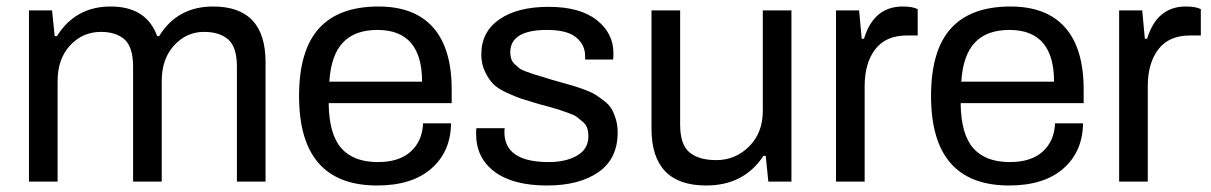

<svg xmlns="http://www.w3.org/2000/svg" viewBox="-20 -558 3722 590"><path d="M69 0V-526H140L148 -447H155Q212 -538 320 -538Q430 -538 463 -447H469Q525 -538 635 -538Q796 -538 796 -367V0H708V-353Q708 -413 681.5 -436.5Q655 -460 607 -460Q553 -460 515 -418.5Q477 -377 477 -309V0H389V-353Q389 -413 363 -436.5Q337 -460 290 -460Q234 -460 195.5 -418.5Q157 -377 157 -309V0Z M1139 12Q899 12 899 -263Q899 -403 960 -470.5Q1021 -538 1143 -538Q1254 -538 1311 -473.5Q1368 -409 1368 -283V-241H990Q991 -146 1028.5 -103Q1066 -60 1141 -60Q1207 -60 1242.5 -92.5Q1278 -125 1280 -179H1366Q1365 -92 1305.5 -40Q1246 12 1139 12ZM992 -307H1277Q1277 -466 1140 -466Q1070 -466 1033.5 -427Q997 -388 992 -307Z M1661 12Q1556 12 1499.5 -30.5Q1443 -73 1443 -147Q1443 -159 1444 -164H1531Q1530 -158 1530 -151Q1531 -60 1666 -60Q1719 -60 1753.5 -80Q1788 -100 1788 -139Q1788 -153 1784.5 -164Q1781 -175 1771 -183.5Q1761 -192 1753.5 -198Q1746 -204 1727.5 -210.5Q1709 -217 1700.5 -220Q1692 -223 1668.5 -229.5Q1645 -236 1637 -238Q1601 -249 1584.5 -254Q1568 -259 1538.5 -272.5Q1509 -286 1495.5 -300Q1482 -314 1470.5 -337.5Q1459 -361 1459 -391Q1459 -460 1514.5 -498.5Q1570 -537 1666 -537Q1762 -537 1813.5 -496.5Q1865 -456 1865 -395Q1865 -379 1864 -375H1778V-386Q1778 -420 1750.5 -443Q1723 -466 1661 -466Q1548 -466 1548 -397Q1548 -386 1551 -377Q1554 -368 1561.5 -361Q1569 -354 1575 -349Q1581 -344 1595.5 -338.5Q1610 -333 1618 -330.5Q1626 -328 1645 -322.5Q1664 -317 1672 -314Q1683 -311 1707.5 -304Q1732 -297 1744 -293.5Q1756 -290 1777.5 -282Q1799 -274 1810.5 -266.5Q1822 -259 1837 -247.5Q1852 -236 1859.5 -223Q1867 -210 1872.5 -191.5Q1878 -173 1878 -151Q1878 -70 1819 -29Q1760 12 1661 12Z M2150 12Q1982 12 1982 -163V-526H2070V-175Q2070 -114 2098.5 -90Q2127 -66 2181 -66Q2240 -66 2282 -108Q2324 -150 2324 -217V-526H2412V0H2341L2333 -79H2326Q2266 12 2150 12Z M2549 0V-526H2620L2628 -439H2635Q2665 -538 2754 -538Q2784 -538 2800 -530V-449H2767Q2702 -449 2669.5 -406.5Q2637 -364 2637 -293V0Z M3081 12Q2841 12 2841 -263Q2841 -403 2902 -470.5Q2963 -538 3085 -538Q3196 -538 3253 -473.5Q3310 -409 3310 -283V-241H2932Q2933 -146 2970.5 -103Q3008 -60 3083 -60Q3149 -60 3184.5 -92.5Q3220 -125 3222 -179H3308Q3307 -92 3247.5 -40Q3188 12 3081 12ZM2934 -307H3219Q3219 -466 3082 -466Q3012 -466 2975.5 -427Q2939 -388 2934 -307Z M3419 0V-526H3490L3498 -439H3505Q3535 -538 3624 -538Q3654 -538 3670 -530V-449H3637Q3572 -449 3539.5 -406.5Q3507 -364 3507 -293V0Z"/></svg>

Font: Archivo
Style: Regular
Weight: 400
Designer: Hector Gatti
Foundry: Omnibus-Type
Version: Version 2.001